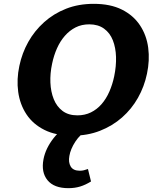

<svg xmlns="http://www.w3.org/2000/svg" viewBox="-20 -693 818 1002"><path d="M359 15Q272 15 212 -15Q152 -45 118 -96.5Q84 -148 75 -213.5Q66 -279 81 -349Q95 -416 127.5 -474Q160 -532 210 -577Q260 -622 325 -647.5Q390 -673 469 -673Q556 -673 616 -643Q676 -613 710.5 -561Q745 -509 753.5 -443.5Q762 -378 747 -308Q733 -241 700 -182.5Q667 -124 617 -80Q567 -36 502 -10.5Q437 15 359 15ZM384 -91Q423 -91 454.5 -106.5Q486 -122 510 -149.5Q534 -177 550.5 -214.5Q567 -252 576 -295Q587 -348 585.5 -396Q584 -444 569 -482.5Q554 -521 523 -543.5Q492 -566 446 -566Q406 -566 374.5 -550Q343 -534 318.5 -506Q294 -478 277.5 -441Q261 -404 252 -361Q241 -310 243 -262Q245 -214 260.5 -175.5Q276 -137 306.5 -114Q337 -91 384 -91ZM337 289Q262 289 228 247.5Q194 206 207 138Q218 81 260 27.5Q302 -26 381 -69L440 -18Q398 8 373 46.5Q348 85 342 121Q336 154 349 176Q362 198 397 198Q408 198 418 195.5Q428 193 439 189L455 254Q426 272 398 280.5Q370 289 337 289Z"/></svg>

Font: Ysabeau ExtraBold
Style: Italic
Weight: 800
Italic angle: -12°
Designer: Christian Thalmann (Catharsis Fonts)
Version: Version 2.002